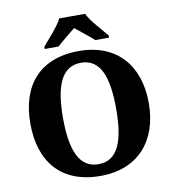

<svg xmlns="http://www.w3.org/2000/svg" viewBox="-99 -1017 1003 1113"><g transform="rotate(-10 402.5 -460.5)"><path d="M211 -784V-771H292C316 -793 370 -836 400 -861C430 -836 485 -793 509 -771H590V-784C559 -822 498 -886 477 -931H325C304 -886 242 -822 211 -784ZM403 10C626 10 751 -137 751 -358C751 -580 626 -725 404 -725C169 -725 54 -580 54 -359C54 -137 169 10 403 10ZM403 -59C289 -59 246 -170 246 -358C246 -546 289 -656 404 -656C518 -656 559 -546 559 -358C559 -170 518 -59 403 -59Z"/></g></svg>

Font: Noto Serif Gurmukhi ExtraBold
Style: Regular
Weight: 800
Designer: Vaibhav Singh and the Monotype Design Team
Foundry: Monotype Imaging Inc.
Version: Version 2.004